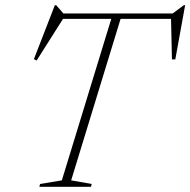

<svg xmlns="http://www.w3.org/2000/svg" viewBox="-20 -722 736 742"><path d="M334.5 -11 331.5 0H132L135 -11L219 -25L410 -649H223.5L121.5 -488L111 -493.5L192 -702H197L225 -670H647.5L690.5 -702H695.5L657.5 -492.5H644.5L641 -649H446L255 -25Z"/></svg>

Font: Newsreader 16pt ExtraLight
Style: Italic
Weight: 275
Italic angle: -17°
Designer: Hugues Gentile
Foundry: Production Type
Version: Version 1.003; ttfautohint (v1.8.3)